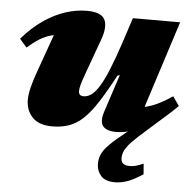

<svg xmlns="http://www.w3.org/2000/svg" viewBox="-53 -569 862 862"><g transform="rotate(5 378.0 -138.0)"><path d="M752.5 -125.5Q727 -100.5 701 -77.5Q675 -54.5 649.5 -32L584.5 26Q553.5 54 539.2 72.5Q525 91 520.8 104Q516.5 117 516.5 129Q516.5 146 526 154Q535.5 162 556.5 162Q571.5 162 584.2 158.2Q597 154.5 617.5 146L621.5 193.5Q580 220.5 551.5 230.5Q523 240.5 495.5 240.5Q452 240.5 432.5 217.8Q413 195 413 164Q413 141.5 421.8 121.2Q430.5 101 455.8 75.5Q481 50 529.5 12L565.5 -16.5L573 -4Q547 6 524.2 10.5Q501.5 15 482.5 15Q439 15 422.2 -5.5Q405.5 -26 422 -75L476.5 -241L466 -237.5Q426 -162.5 394.2 -113.5Q362.5 -64.5 332.5 -36.5Q302.5 -8.5 269 3.2Q235.5 15 193 15Q133.5 15 104 -16.2Q74.5 -47.5 74.5 -94.5Q74.5 -117.5 82.2 -149.8Q90 -182 108 -232L188.5 -457.5L229.5 -400.5Q188 -400 158 -392.2Q128 -384.5 102.2 -368.5Q76.5 -352.5 48 -327.5L16 -364.5Q62 -417.5 110.8 -450.8Q159.5 -484 208.5 -499.8Q257.5 -515.5 304 -515.5Q369.5 -515.5 385.2 -483.2Q401 -451 378.5 -390.5L324 -240Q309.5 -201 304.8 -182.5Q300 -164 300 -154Q300 -143 305.5 -137.5Q311 -132 323 -132Q340.5 -132 357.5 -144.2Q374.5 -156.5 392.5 -185.5Q410.5 -214.5 431 -264.5Q451.5 -314.5 476.5 -390L512.5 -500.5H725.5L575.5 -33.5L525 -102.5Q563 -101.5 594 -107.2Q625 -113 655.8 -127.5Q686.5 -142 723.5 -167Z"/></g></svg>

Font: Newsreader 9pt ExtraBold
Style: Italic
Weight: 800
Italic angle: -17°
Designer: Hugues Gentile
Foundry: Production Type
Version: Version 1.003